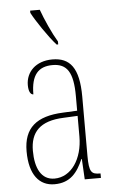

<svg xmlns="http://www.w3.org/2000/svg" viewBox="-55 -804 509 851"><g transform="rotate(-5 200.0 -378.0)"><path d="M216 -606H223V-619C200 -657 171 -721 155 -766H112V-756C130 -721 183 -642 216 -606ZM153 10C224 10 256 -33 281 -91H283L288 0H360V-20H358C320 -20 309 -29 309 -103V-366C309 -495 269 -542 191 -542C117 -542 73 -496 73 -438C73 -411 81 -395 94 -395C94 -482 127 -517 190 -517C254 -517 281 -477 281 -371V-306L218 -303C99 -298 42 -250 42 -146C42 -41 86 10 153 10ZM155 -15C96 -15 70 -69 70 -146C70 -228 112 -276 219 -280L281 -283V-191C281 -92 230 -15 155 -15Z"/></g></svg>

Font: Noto Serif Bengali ExtraCondensed Thin
Style: Regular
Weight: 100
Width: 2
Designer: Juan Bruce, Universal Thirst, Indian Type Foundry and the Monotype Design Team.
Foundry: Monotype Imaging Inc.
Version: Version 2.003